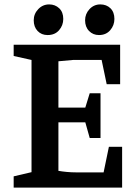

<svg xmlns="http://www.w3.org/2000/svg" viewBox="-20 -851 618 871"><path d="M42 0V-51L123 -70V-579L42 -597V-648H525V-469H464L441 -579H311L245 -573V-363H367L387 -428H436V-225H387L367 -296H245V-76Q262 -73 283 -71Q304 -69 326 -69H450L474 -185H534V0ZM429 -692Q402 -692 384 -710.5Q366 -729 366 -759Q366 -788 386 -809.5Q406 -831 435 -831Q463 -831 481 -813.5Q499 -796 499 -765Q499 -736 480 -714Q461 -692 429 -692ZM196 -692Q168 -692 150.5 -710.5Q133 -729 133 -759Q133 -788 153.5 -809.5Q174 -831 203 -831Q230 -831 248.5 -813.5Q267 -796 267 -765Q267 -736 248 -714Q229 -692 196 -692Z"/></svg>

Font: Faustina Light SemiBold
Style: Regular
Weight: 600
Version: Version 1.200